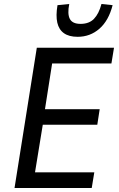

<svg xmlns="http://www.w3.org/2000/svg" viewBox="-20 -945 596 965"><path d="M53 0 165 -705H553L540 -626H242L206 -396H481L469 -318H195L156 -79H454L441 0ZM370 -760Q327 -760 301.5 -778Q276 -796 268 -831Q260 -866 269 -919L328 -925Q318 -875 331 -850Q344 -825 385 -825Q428 -825 452.5 -850.5Q477 -876 490 -925L546 -919Q526 -841 479.5 -800.5Q433 -760 370 -760Z"/></svg>

Font: Nunito Sans 7pt Condensed Medium
Style: Italic
Weight: 500
Width: 3
Italic angle: -9°
Designer: Vernon Adams
Foundry: Vernon Adams
Version: Version 3.101;gftools[0.9.27]